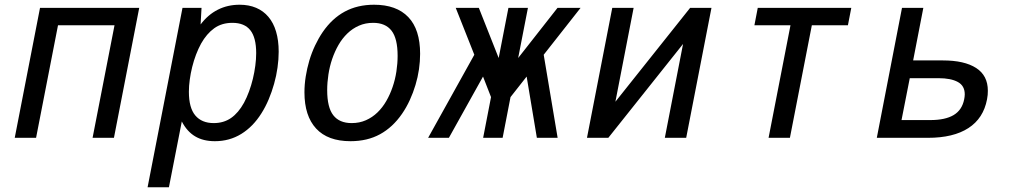

<svg xmlns="http://www.w3.org/2000/svg" viewBox="-20 -580 4254 808"><path d="M148.4 -546.9H565.9L459.5 0H369.6L461.9 -473.6H224.1L131.8 0H42Z M748 -546.9H828.1L824.2 -477.1Q855 -518.1 896.5 -539.1Q938 -560.1 988.3 -560.1Q1027.3 -560.1 1057.9 -547.1Q1088.4 -534.2 1109.6 -509Q1130.9 -483.9 1141.8 -447Q1152.8 -410.2 1152.8 -362.3Q1152.8 -330.1 1147.9 -295.7Q1143.1 -261.2 1133.5 -227.3Q1124 -193.4 1110.6 -161.6Q1097.2 -129.9 1080.1 -103Q1044.9 -46.9 995.4 -16.4Q945.8 14.2 884.3 14.2Q835.4 14.2 801.3 -6.1Q767.1 -26.4 745.1 -68.8L690.9 208H601.1ZM879.4 -62Q921.4 -62 952.4 -83.5Q983.4 -105 1006.8 -147.5Q1018.6 -169.4 1028.1 -195.3Q1037.6 -221.2 1044.2 -248.5Q1050.8 -275.9 1054.4 -303.5Q1058.1 -331.1 1058.1 -356.4Q1058.1 -421.9 1033.4 -452.9Q1008.8 -483.9 958 -483.9Q913.1 -483.9 881.3 -460.9Q849.6 -438 826.2 -396.5Q814.5 -375 804.9 -349.9Q795.4 -324.7 788.8 -298.1Q782.2 -271.5 778.6 -244.9Q774.9 -218.3 774.9 -193.8Q774.9 -126 802 -94Q829.1 -62 879.4 -62Z M1455.1 14.2Q1359.4 14.2 1310.3 -39.1Q1261.2 -92.3 1261.2 -191.4Q1261.2 -224.1 1266.6 -258.1Q1272 -292 1281.7 -325Q1291.5 -357.9 1305.9 -388.4Q1320.3 -418.9 1337.9 -444.8Q1377.4 -502.4 1430.9 -531.2Q1484.4 -560.1 1554.2 -560.1Q1648.4 -560.1 1698.2 -508.1Q1748 -456.1 1748 -353.5Q1748 -321.8 1743.2 -288.3Q1738.3 -254.9 1728.5 -222.4Q1718.8 -189.9 1704.6 -158.9Q1690.4 -127.9 1671.9 -101.1Q1632.8 -44.4 1579.3 -15.1Q1525.9 14.2 1455.1 14.2ZM1460 -62Q1492.7 -62 1519.8 -74Q1546.9 -85.9 1568.4 -106.7Q1589.8 -127.4 1605.7 -155Q1621.6 -182.6 1632.3 -214.1Q1643.1 -245.6 1648.2 -279.3Q1653.3 -313 1653.3 -345.2Q1653.3 -418 1627.7 -450.9Q1602.1 -483.9 1550.3 -483.9Q1517.6 -483.9 1490.5 -471.9Q1463.4 -460 1441.9 -439.2Q1420.4 -418.5 1404.5 -390.9Q1388.7 -363.3 1377.9 -331.8Q1367.2 -300.3 1362.1 -266.6Q1356.9 -232.9 1356.9 -200.7Q1356.9 -127.9 1382.6 -95Q1408.2 -62 1460 -62Z M1976.1 -349.6 1897.9 -546.9H1995.1L2078.6 -335.9L2119.6 -546.9H2201.7L2160.6 -335.9L2326.2 -546.9H2423.3L2268.1 -349.6L2326.7 0H2239.3L2196.3 -257.8L2128.4 -171.4L2095.2 0H2013.2L2046.4 -171.4L2012.7 -257.8L1869.1 0H1781.7Z M2556.6 -546.9H2646.5L2569.8 -151.9L2884.3 -546.9H2974.1L2867.7 0H2777.8L2854.5 -395L2540 0H2450.2Z M3306.6 -473.6H3154.8L3168.9 -546.9H3562.5L3548.3 -473.6H3396.5L3304.2 0H3214.4Z M3775.9 -546.9H3865.7L3822.8 -325.7H3947.8Q4038.6 -325.7 4087.9 -293.9Q4137.2 -262.2 4137.2 -198.2Q4137.2 -189.9 4136.5 -180.9Q4135.7 -171.9 4133.8 -162.1Q4118.7 -82 4055.4 -41Q3992.2 0 3884.8 0H3669.9ZM3895 -74.7Q3958 -74.7 3993.4 -95.9Q4028.8 -117.2 4037.6 -162.1Q4038.6 -167.5 4039.3 -172.6Q4040 -177.7 4040 -183.1Q4040 -219.2 4010.7 -235.1Q3981.4 -251 3929.7 -251H3808.6L3773.9 -74.7Z"/></svg>

Font: Hack
Style: Italic
Weight: 400
Italic angle: -11°
Monospace: yes
Designer: Christopher Simpkins
Foundry: Christopher Simpkins
Version: Version 2.019; ttfautohint (v1.4.1) -l 4 -r 80 -G 350 -x 0 -